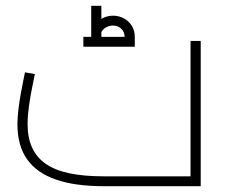

<svg xmlns="http://www.w3.org/2000/svg" viewBox="-20 -641 801 661"><path d="M337 0Q238 0 172 -23Q106 -46 73 -93Q40 -140 40 -213Q40 -236 43.5 -265Q47 -294 52 -321Q57 -348 61 -367.5Q65 -387 66 -392L100 -386Q96 -366 90 -336.5Q84 -307 79.5 -274.5Q75 -242 75 -213Q75 -167 90.5 -133Q106 -99 137.5 -77Q169 -55 218.5 -44.5Q268 -34 337 -34H636V-500H671V0ZM294 -514Q294 -536 304.5 -552.5Q315 -569 332.5 -578Q350 -587 369 -587Q389 -587 406 -578Q423 -569 433.5 -552.5Q444 -536 444 -514H409Q409 -531 397.5 -542Q386 -553 369 -553Q358 -553 347.5 -548Q337 -543 331 -534Q325 -525 325 -514ZM267 -480V-514H444V-480ZM294 -514V-621H329V-514Z"/></svg>

Font: Cairo Play ExtraLight
Style: Regular
Weight: 250
Version: Version 3.119